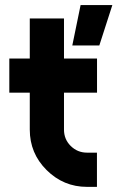

<svg xmlns="http://www.w3.org/2000/svg" viewBox="-20 -728 474 748"><path d="M96 -656V-500H16.3V-367H96V-223Q96 -130.8 161.3 -65.7Q227.3 0 319 0H357.7V-133.3H319Q281.6 -133.3 255.1 -159.8Q229.3 -185.6 229.3 -223V-367H358V-500H229.3V-656ZM261.7 -551H367L417.7 -708.3H294Z"/></svg>

Font: Unageo Variable
Style: Regular
Weight: 300
Designer: Richard Sepsi
Foundry: Richard Sepsi
Version: Version 2.200